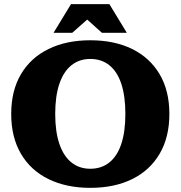

<svg xmlns="http://www.w3.org/2000/svg" viewBox="-20 -890 870 925"><path d="M415 15Q300 15 214 -27Q128 -69 81 -149Q34 -229 34 -341Q34 -453 81 -532.5Q128 -612 214 -654Q300 -696 415 -696Q531 -696 616.5 -654Q702 -612 749 -532.5Q796 -453 796 -341Q796 -229 749 -149Q702 -69 616.5 -27Q531 15 415 15ZM415 -77Q469 -77 507 -107.5Q545 -138 564.5 -197Q584 -256 584 -341Q584 -427 564.5 -486Q545 -545 507 -575.5Q469 -606 415 -606Q362 -606 324 -575.5Q286 -545 266 -486Q246 -427 246 -341Q246 -256 266 -197Q286 -138 324 -107.5Q362 -77 415 -77ZM238 -732 322 -870H507L591 -732H471L362 -830H439L328 -732Z"/></svg>

Font: Montagu Slab 144pt
Style: Bold
Weight: 700
Designer: Florian Karsten
Foundry: Florian Karsten
Version: Version 1.000